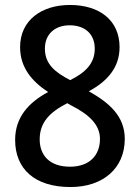

<svg xmlns="http://www.w3.org/2000/svg" viewBox="-20 -744 564 774"><path d="M262 -724C147 -724 61 -662 61 -554C61 -473 107 -417 174 -373C96 -331 41 -272 41 -180C41 -62 121 10 264 10C396 10 483 -66 483 -184C483 -276 420 -330 338 -376C412 -416 462 -471 462 -554C462 -663 380 -724 262 -724ZM261 -642C322 -642 362 -607 362 -548C362 -487 323 -451 263 -421C203 -452 161 -485 161 -548C161 -607 202 -642 261 -642ZM140 -182C140 -248 177 -290 251 -328L267 -319C338 -283 383 -242 383 -184C383 -118 341 -72 262 -72C180 -72 140 -118 140 -182Z"/></svg>

Font: Noto Sans SemiCondensed Medium
Style: Regular
Weight: 500
Width: 4
Designer: Monotype Design Team
Foundry: Monotype Imaging Inc.
Version: Version 2.013